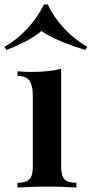

<svg xmlns="http://www.w3.org/2000/svg" viewBox="-52 -834 408 854"><path d="M220 -528V-93Q220 -51 235.5 -36Q251 -21 288 -21V0Q270 -1 233 -2.5Q196 -4 158 -4Q121 -4 83 -2.5Q45 -1 26 0V-21Q63 -21 78.5 -36Q94 -51 94 -93V-407Q94 -453 79.5 -474.5Q65 -496 26 -496V-517Q58 -514 88 -514Q125 -514 158.5 -517.5Q192 -521 220 -528ZM161 -814Q185 -760 231.5 -709.5Q278 -659 336 -626L328 -612Q272 -628 218.5 -650.5Q165 -673 132 -696Q106 -673 63 -650.5Q20 -628 -24 -612L-32 -626Q25 -658 71.5 -709Q118 -760 143 -814Z"/></svg>

Font: Playfair Display SemiBold
Style: Regular
Weight: 600
Designer: Claus Eggers Sørensen
Foundry: Claus Eggers Sørensen
Version: Version 1.203